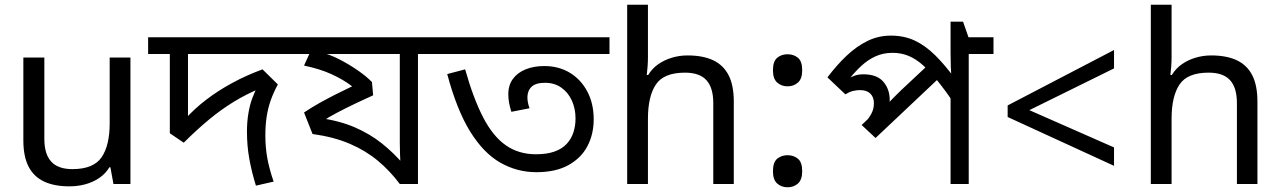

<svg xmlns="http://www.w3.org/2000/svg" viewBox="-20 -780 5432 814"><path d="M533 -536V0H461L448 -71H444Q427 -43 400 -25Q373 -7 341 1.5Q309 10 274 10Q210 10 166.5 -10.5Q123 -31 101 -74Q79 -117 79 -185V-536H168V-191Q168 -127 197 -95Q226 -63 287 -63Q376 -63 410.5 -113Q445 -163 445 -257V-536Z M1231 -622V-551H777V-253L763 -273Q803 -318 854 -357Q905 -396 965 -428.5Q1025 -461 1093 -486L1158 -422Q1139 -387 1127.5 -354Q1116 -321 1110.5 -285Q1105 -249 1105 -205Q1105 -156 1113 -111Q1121 -66 1140 -10L1065 7Q1047 -51 1037 -106.5Q1027 -162 1027 -222Q1027 -263 1033 -299Q1039 -335 1049.5 -363.5Q1060 -392 1071 -410L1083 -405Q1026 -382 972 -349Q918 -316 866 -273Q814 -230 759 -175L700 -215V-551H608V-622Z M1857 -622V-551H1752V0H1675Q1633 -56 1582 -98.5Q1531 -141 1464 -170Q1397 -199 1305 -212L1269 -303Q1300 -324 1334 -343Q1368 -362 1403.5 -380Q1439 -398 1473 -414Q1435 -443 1385.5 -465.5Q1336 -488 1269 -502L1300 -570L1302 -551H1211V-622ZM1675 -551H1356L1335 -560Q1377 -550 1419.5 -528Q1462 -506 1498.5 -480.5Q1535 -455 1557 -432L1562 -376Q1526 -360 1486.5 -341Q1447 -322 1410.5 -303Q1374 -284 1346 -265L1334 -280Q1420 -268 1484.5 -240Q1549 -212 1599 -172Q1649 -132 1691 -83L1678 -79Q1677 -100 1676 -124.5Q1675 -149 1675 -171Z M2254 -50Q2172 -50 2101 -90.5Q2030 -131 1973.5 -222Q1917 -313 1876 -466L1952 -486Q1987 -362 2028.5 -282Q2070 -202 2124.5 -164Q2179 -126 2252 -126Q2299 -126 2331 -137.5Q2363 -149 2382.5 -170Q2402 -191 2411 -218.5Q2420 -246 2420 -278Q2420 -320 2404 -354.5Q2388 -389 2359 -409Q2330 -429 2291 -429Q2251 -429 2233.5 -412Q2216 -395 2216 -367Q2216 -357 2218 -346Q2220 -335 2225 -321L2148 -306Q2142 -325 2138.5 -343Q2135 -361 2135 -380Q2135 -419 2154.5 -445.5Q2174 -472 2208.5 -486Q2243 -500 2287 -500Q2349 -500 2396 -471.5Q2443 -443 2470 -392Q2497 -341 2497 -274Q2497 -211 2470.5 -160.5Q2444 -110 2390 -80Q2336 -50 2254 -50ZM2564 -622V-551H1837V-622Z M2727 -537Q2727 -518 2725.5 -498Q2724 -478 2722 -462H2728Q2745 -490 2771 -508Q2797 -526 2829 -535.5Q2861 -545 2895 -545Q2960 -545 3003.5 -524.5Q3047 -504 3069 -461Q3091 -418 3091 -349V0H3004V-343Q3004 -408 2975 -440Q2946 -472 2884 -472Q2794 -472 2760.5 -421.5Q2727 -371 2727 -277V0H2639V-760H2727Z M3319 -414Q3293 -414 3275 -430Q3257 -446 3257 -482Q3257 -520 3275 -535Q3293 -550 3319 -550Q3345 -550 3363 -535Q3381 -520 3381 -482Q3381 -446 3363 -430Q3345 -414 3319 -414ZM3319 14Q3293 14 3275 -2Q3257 -18 3257 -54Q3257 -92 3275 -107Q3293 -122 3319 -122Q3345 -122 3363 -107Q3381 -92 3381 -54Q3381 -18 3363 -2Q3345 14 3319 14Z M4192 -622V-551H4087V0H4010V-396L4032 -332Q3991 -392 3957 -434.5Q3923 -477 3892.5 -504Q3862 -531 3831 -543.5Q3800 -556 3764 -556Q3724 -556 3691.5 -541Q3659 -526 3632 -501Q3605 -476 3582 -447L3574 -445Q3590 -455 3605.5 -460Q3621 -465 3640 -465Q3698 -465 3725 -433.5Q3752 -402 3752 -356Q3752 -345 3751 -335Q3750 -325 3748 -320L3731 -326Q3743 -339 3754 -351Q3765 -363 3777.5 -375Q3790 -387 3803 -400L3927 -516L3976 -463L3692 -195L3633 -250L3715 -328L3679 -285L3649 -262Q3664 -279 3674.5 -298.5Q3685 -318 3685 -343Q3685 -368 3670 -383Q3655 -398 3626 -398Q3610 -398 3595 -394Q3580 -390 3564 -380L3488 -452Q3528 -505 3570 -544.5Q3612 -584 3658 -606.5Q3704 -629 3757 -629Q3813 -629 3858 -608Q3903 -587 3945 -545.5Q3987 -504 4033 -441L4015 -446Q4012 -470 4011 -498Q4010 -526 4010 -558V-688H4063L4086 -622Z M4252 -284V-333L4703 -568V-490L4344 -313L4703 -155V-77Z M4947 -537Q4947 -518 4945.5 -498Q4944 -478 4942 -462H4948Q4965 -490 4991 -508Q5017 -526 5049 -535.5Q5081 -545 5115 -545Q5180 -545 5223.5 -524.5Q5267 -504 5289 -461Q5311 -418 5311 -349V0H5224V-343Q5224 -408 5195 -440Q5166 -472 5104 -472Q5014 -472 4980.5 -421.5Q4947 -371 4947 -277V0H4859V-760H4947Z"/></svg>

Font: hexlbangla05
Style: Book
Weight: 400
Designer: Jelle Bosma - Monotype Design Team
Foundry: Monotype Imaging Inc.
Version: Version 2.003